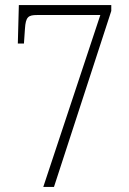

<svg xmlns="http://www.w3.org/2000/svg" viewBox="-20 -734 508 754"><path d="M150 0H192L417 -691V-714H54L50 -563H74L78 -621C81 -668 91 -675 126 -675H374Z"/></svg>

Font: Noto Serif Thai Condensed ExtraLight
Style: Regular
Weight: 200
Width: 3
Designer: Monotype Design Team
Foundry: Monotype Imaging Inc.
Version: Version 2.002